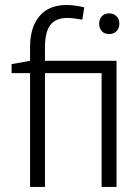

<svg xmlns="http://www.w3.org/2000/svg" viewBox="-20 -741 540 761"><path d="M441.9 0H382.8V-451.2H158.2V0H99.1V-451.2H25.9V-486.8L99.1 -500V-553.2Q99.1 -633.3 136.5 -677.2Q173.8 -721.2 243.2 -721.2Q275.4 -721.2 314 -711.9L306.2 -663.1Q268.6 -669.9 247.1 -669.9Q200.7 -669.9 179.4 -641.8Q158.2 -613.8 158.2 -553.2V-500H441.9ZM412.1 -688Q430.2 -688 441.7 -676.8Q453.1 -665.5 453.1 -647Q453.1 -628.4 441.7 -617.2Q430.2 -606 412.1 -606Q394.5 -606 383.8 -617.2Q373 -628.4 373 -647Q373 -665.5 383.8 -676.8Q394.5 -688 412.1 -688Z"/></svg>

Font: LT Hoop Light
Style: Regular
Weight: 300
Designer: Daniel Lyons
Foundry: LyonsType
Version: Version 1.000